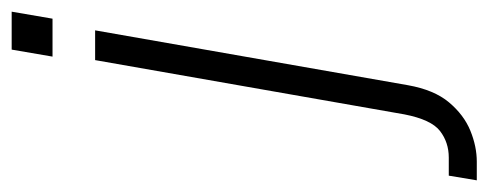

<svg xmlns="http://www.w3.org/2000/svg" viewBox="-336 -409 837 329"><g transform="rotate(-90 82.5 -244.5)"><path d="M162 -643H227L215 -573H150ZM-54 106H-23Q3 106 22.5 91Q42 76 51 30L144 -500H195L101 36Q93 81 71.5 106.5Q50 132 23 143Q-4 154 -30 154H-62Z"/></g></svg>

Font: Overused Grotesk Light
Style: Italic
Weight: 300
Italic angle: -10°
Version: Version 0.003